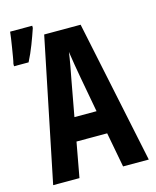

<svg xmlns="http://www.w3.org/2000/svg" viewBox="-140 -852 755 931"><g transform="rotate(-15 238.0 -386.5)"><path d="M10 0 157 -717H340L490 0H361L328 -175H174L142 0ZM228 -472 195 -292H306L273 -471Q268 -500 261.5 -537Q255 -574 251 -604Q247 -574 240 -535.5Q233 -497 228 -472ZM-24 -618Q-21 -629 -17.5 -650Q-14 -671 -10 -695.5Q-6 -720 -3 -741Q0 -762 1 -773H112V-762Q100 -726 84 -684.5Q68 -643 49 -606H-24Z"/></g></svg>

Font: Noto Sans Mono ExtraCondensed
Style: Bold
Weight: 700
Width: 2
Designer: Monotype Design Team
Foundry: Monotype Imaging Inc.
Version: Version 2.014